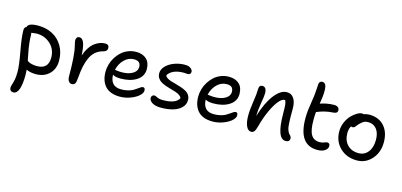

<svg xmlns="http://www.w3.org/2000/svg" viewBox="-79 -1255 4322 2063"><g transform="rotate(15 2082.0 -223.5)"><path d="M122.1 261.2Q102.5 261.2 91.3 250.2Q80.1 239.3 80.1 216.8Q80.1 202.6 87.4 182.6Q94.7 162.6 102.3 127Q109.9 91.3 109.9 40Q109.9 -32.7 82.5 -180.9Q55.2 -329.1 54.2 -405.8Q52.7 -446.3 78.1 -454.1Q87.4 -501 198.2 -501Q286.1 -501 356.7 -464.1Q427.2 -427.2 468.5 -356.4Q509.8 -285.6 509.8 -192.9Q509.8 -101.1 452.6 -45.7Q395.5 9.8 304.2 9.8Q244.1 9.8 198.2 -11.2Q201.2 15.6 201.2 45.9Q201.2 147.9 181.4 204.6Q161.6 261.2 122.1 261.2ZM147 -378.9Q147 -343.3 151.4 -302.5Q155.8 -261.7 159.4 -239.7Q163.1 -217.8 173.1 -167.7Q183.1 -117.7 185.1 -106Q199.7 -97.2 207.5 -92.8Q215.3 -88.4 239.5 -82.8Q263.7 -77.1 293.9 -77.1Q419.9 -77.1 419.9 -203.1Q419.9 -296.4 356.7 -355.2Q293.5 -414.1 202.1 -414.1Q190.4 -414.1 167.7 -410.6Q145 -407.2 143.1 -407.2Q147 -395.5 147 -378.9Z M705.6 12.2Q682.6 12.2 669.4 -8.1Q656.2 -28.3 656.2 -61Q656.2 -302.2 631.3 -392.1Q620.1 -438.5 620.1 -454.1Q620.1 -472.7 630.1 -483.9Q640.1 -495.1 659.2 -495.1Q688 -495.1 706.1 -453.9Q724.1 -412.6 729.5 -312Q746.6 -362.3 771.5 -400.1Q796.4 -438 825 -459.5Q853.5 -481 882.6 -491.5Q911.6 -502 941.4 -502Q985.4 -502 985.4 -460.9Q985.4 -426.8 945.3 -416Q895.5 -403.8 860.1 -374Q824.7 -344.2 803.5 -296.6Q782.2 -249 771.2 -195.1Q760.3 -141.1 754.4 -67.9Q751 -20.5 740.5 -4.2Q730 12.2 705.6 12.2Z M1237.8 9.8Q1182.6 9.8 1140.6 -6.3Q1098.6 -22.5 1073 -52.2Q1047.4 -82 1034.7 -121.6Q1022 -161.1 1022 -210Q1022 -251 1033.7 -292.5Q1045.4 -334 1068.6 -371.3Q1091.8 -408.7 1123.3 -437.7Q1154.8 -466.8 1197.5 -483.9Q1240.2 -501 1287.6 -501Q1359.9 -501 1401.9 -462.2Q1443.8 -423.3 1443.8 -349.1Q1443.8 -270.5 1374.3 -225.3Q1304.7 -180.2 1196.8 -180.2Q1137.7 -180.2 1108.9 -199.2V-198.2Q1108.9 -140.1 1138.7 -105Q1168.5 -69.8 1232.9 -69.8Q1272.9 -69.8 1307.1 -78.4Q1341.3 -86.9 1362.8 -99.4Q1384.3 -111.8 1401.1 -124.3Q1418 -136.7 1431.4 -145.3Q1444.8 -153.8 1454.6 -153.8Q1467.8 -153.8 1473.4 -145.8Q1479 -137.7 1479 -120.1Q1479 -93.3 1445.8 -63.2Q1412.6 -33.2 1355.5 -11.7Q1298.3 9.8 1237.8 9.8ZM1285.6 -418Q1223.6 -418 1177.2 -371.8Q1130.9 -325.7 1114.7 -255.9Q1119.1 -255.9 1142.6 -252.4Q1166 -249 1189.9 -249Q1264.6 -249 1311.8 -277.1Q1358.9 -305.2 1358.9 -350.1Q1358.9 -384.3 1341.3 -401.1Q1323.7 -418 1285.6 -418Z M1696.8 9.8Q1633.8 9.8 1598.6 -12.2Q1563.5 -34.2 1563.5 -64Q1563.5 -79.6 1572.8 -89.4Q1582 -99.1 1598.6 -99.1Q1607.9 -99.1 1617.7 -93Q1627.4 -86.9 1646 -80.6Q1664.6 -74.2 1694.3 -74.2Q1838.9 -74.2 1873.5 -143.1Q1868.2 -160.6 1849.1 -173.6Q1830.1 -186.5 1804.2 -195.1Q1778.3 -203.6 1748.3 -211.7Q1718.3 -219.7 1689.2 -230Q1660.2 -240.2 1636.5 -254.2Q1612.8 -268.1 1598.1 -291Q1583.5 -314 1583.5 -344.2Q1583.5 -388.7 1621.1 -426.3Q1658.7 -463.9 1716.1 -483.9Q1773.4 -503.9 1833.5 -502.9Q1871.1 -502.4 1893.3 -485.1Q1915.5 -467.8 1915.5 -446.8Q1915.5 -431.6 1906.5 -422.9Q1897.5 -414.1 1881.3 -414.1Q1877 -414.1 1862.3 -415.5Q1847.7 -417 1834.5 -417Q1774.4 -417 1729.7 -397.9Q1685.1 -378.9 1663.6 -342.8Q1667.5 -326.2 1686 -313.7Q1704.6 -301.3 1730.7 -293.2Q1756.8 -285.2 1787.6 -277.1Q1818.4 -269 1848.1 -258.8Q1877.9 -248.5 1902.6 -234.6Q1927.2 -220.7 1942.4 -197.5Q1957.5 -174.3 1957.5 -144Q1957.5 -92.8 1920.4 -57.1Q1883.3 -21.5 1825.9 -5.9Q1768.6 9.8 1696.8 9.8Z M2269 9.8Q2213.9 9.8 2171.9 -6.3Q2129.9 -22.5 2104.2 -52.2Q2078.6 -82 2065.9 -121.6Q2053.2 -161.1 2053.2 -210Q2053.2 -251 2064.9 -292.5Q2076.7 -334 2099.9 -371.3Q2123 -408.7 2154.5 -437.7Q2186 -466.8 2228.8 -483.9Q2271.5 -501 2318.8 -501Q2391.1 -501 2433.1 -462.2Q2475.1 -423.3 2475.1 -349.1Q2475.1 -270.5 2405.5 -225.3Q2335.9 -180.2 2228 -180.2Q2168.9 -180.2 2140.1 -199.2V-198.2Q2140.1 -140.1 2169.9 -105Q2199.7 -69.8 2264.2 -69.8Q2304.2 -69.8 2338.4 -78.4Q2372.6 -86.9 2394 -99.4Q2415.5 -111.8 2432.4 -124.3Q2449.2 -136.7 2462.6 -145.3Q2476.1 -153.8 2485.8 -153.8Q2499 -153.8 2504.6 -145.8Q2510.3 -137.7 2510.3 -120.1Q2510.3 -93.3 2477.1 -63.2Q2443.8 -33.2 2386.7 -11.7Q2329.6 9.8 2269 9.8ZM2316.9 -418Q2254.9 -418 2208.5 -371.8Q2162.1 -325.7 2146 -255.9Q2150.4 -255.9 2173.8 -252.4Q2197.3 -249 2221.2 -249Q2295.9 -249 2343 -277.1Q2390.1 -305.2 2390.1 -350.1Q2390.1 -384.3 2372.6 -401.1Q2355 -418 2316.9 -418Z M3083 8.8Q2982.4 8.8 2982.4 -272Q2982.4 -335.9 2979 -366.7Q2975.6 -397.5 2966.3 -414.1Q2965.3 -414.1 2962.4 -414.6Q2959.5 -415 2958 -415Q2930.7 -415 2894.5 -371.8Q2858.4 -328.6 2821.3 -247.8Q2784.2 -167 2758.3 -68.8Q2747.1 -25.4 2734.1 -8.3Q2721.2 8.8 2700.2 8.8Q2664.1 8.8 2644.5 -35.2Q2625 -79.1 2625 -150.9Q2625 -220.7 2639.6 -310.5Q2654.3 -400.4 2654.3 -459Q2654.3 -477.5 2663.8 -488.3Q2673.3 -499 2690.4 -499Q2738.3 -499 2738.3 -428.2Q2738.3 -395.5 2724.1 -315.7Q2710 -235.8 2709 -168Q2757.8 -327.6 2825.9 -414.8Q2894 -502 2962.4 -502Q3013.7 -502 3041 -460.9Q3068.4 -419.9 3068.4 -348.1Q3068.4 -341.8 3068.4 -329.1Q3068.4 -273.4 3068.6 -247.8Q3068.8 -222.2 3071 -185.5Q3073.2 -148.9 3077.4 -131.1Q3081.5 -113.3 3089.8 -95.2Q3098.1 -77.1 3110.4 -66.9Q3128.4 -50.3 3128.4 -26.9Q3128.4 -11.7 3116.7 -1.5Q3105 8.8 3083 8.8Z M3436 13.2Q3226.1 13.2 3226.1 -284.2Q3226.1 -331.5 3231.4 -376.5Q3236.8 -421.4 3244.6 -467.3Q3252.4 -513.2 3255.4 -541Q3259.3 -578.1 3262 -621.6Q3264.6 -665 3265.1 -671.9Q3269 -708 3302.2 -708Q3334 -708 3343.8 -671.4Q3353.5 -634.8 3346.2 -557.1Q3343.3 -534.2 3334 -474.1Q3412.1 -501 3487.3 -501Q3515.6 -501 3531 -489Q3546.4 -477.1 3546.4 -455.1Q3546.4 -422.9 3506.3 -419.9Q3446.8 -416 3405 -405.5Q3363.3 -395 3318.4 -376Q3314.5 -326.2 3314.5 -288.1Q3314.5 -171.4 3344.7 -122.8Q3375 -74.2 3439.5 -74.2Q3466.8 -74.2 3488.8 -83.5Q3510.7 -92.8 3521 -92.8Q3535.2 -92.8 3543.2 -84.2Q3551.3 -75.7 3551.3 -60.1Q3551.3 -29.8 3520.8 -8.3Q3490.2 13.2 3436 13.2Z M3875.5 12.2Q3760.7 12.2 3687.3 -59.6Q3613.8 -131.3 3613.8 -242.2Q3613.8 -294.9 3634.8 -343.3Q3655.8 -391.6 3685.8 -422.6Q3715.8 -453.6 3747.3 -471.9Q3778.8 -490.2 3801.8 -490.2Q3810.5 -490.2 3820.8 -486.8Q3852.1 -498 3879.4 -498Q3985.4 -498 4046.4 -431.2Q4107.4 -364.3 4107.4 -250Q4107.4 -138.2 4040.8 -63Q3974.1 12.2 3875.5 12.2ZM3702.6 -246.1Q3702.6 -165 3748.8 -116.5Q3794.9 -67.9 3872.6 -67.9Q3939 -67.9 3978.8 -118.4Q4018.6 -168.9 4018.6 -252.9Q4018.6 -329.6 3984.1 -373.3Q3949.7 -417 3889.6 -417Q3860.8 -417 3842 -406.7Q3823.2 -396.5 3799.8 -373Q3790.5 -363.8 3781.5 -352.3Q3772.5 -340.8 3768.1 -335Q3763.7 -329.1 3756.3 -325Q3749 -320.8 3739.7 -320.8Q3728.5 -320.8 3722.7 -325.2Q3702.6 -293 3702.6 -246.1Z"/></g></svg>

Font: Shantell Sans Normal
Style: Regular
Weight: 400
Designer: Stephen Nixon, Anya Danilova, Shantell Martin
Foundry: Arrow Type
Version: Version 1.006;[559af2be0]